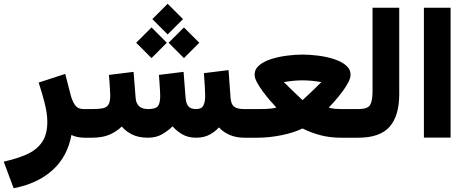

<svg xmlns="http://www.w3.org/2000/svg" viewBox="-50 -728 2467 1015"><path d="M397.5 0Q378.4 0 359.9 -3.7Q341.3 -7.3 327.6 -14.6Q306.6 100.6 227.1 171.9Q147.5 243.2 22 267.1L-30.3 126.5Q38.6 111.3 90.6 88.4Q142.6 65.4 171.4 24.7Q200.2 -16.1 200.2 -84Q200.2 -128.9 185.3 -186.3Q170.4 -243.7 154.3 -291.5L294.9 -337.4L323.7 -225.1Q331.5 -195.3 346.2 -173.3Q360.8 -151.4 392.1 -151.4H411.1V0Z M836.4 -708 917.5 -627 836.4 -545.9 755.4 -627ZM922.4 -583 1003.4 -502 922.4 -420.9 841.3 -502ZM751 -583 832 -502 751 -420.9 669.9 -502ZM987.3 0Q944.3 0 913.8 -17.8Q883.3 -35.6 862.3 -60.1Q837.9 -36.1 806.6 -18.1Q775.4 0 731.9 0Q683.6 0 649.7 -16.4Q615.7 -32.7 593.8 -59.1Q565.9 -32.2 528.8 -16.1Q491.7 0 436.5 0H391.6V-151.4H437.5Q472.2 -151.4 492.9 -155.5Q513.7 -159.7 523.2 -174.6Q532.7 -189.5 532.7 -221.7Q532.7 -229 531.7 -248.8Q530.8 -268.6 529.1 -291.7Q527.3 -314.9 525.9 -332L656.2 -348.1L667 -210.4Q671.4 -151.4 732.9 -151.4Q771.5 -151.4 784.2 -166Q796.9 -180.7 796.9 -221.7Q796.9 -228.5 795.9 -248.3Q794.9 -268.1 793.2 -291.5Q791.5 -314.9 790 -332L920.4 -348.1L931.2 -210.4Q933.1 -182.1 945.3 -166.7Q957.5 -151.4 986.3 -151.4Q1015.1 -151.4 1024.9 -169.9Q1034.7 -188.5 1034.7 -221.7Q1034.7 -239.3 1032.5 -275.4Q1030.3 -311.5 1027.8 -341.3L1158.2 -357.4L1168.9 -210.4Q1171.4 -176.3 1188 -163.8Q1204.6 -151.4 1240.7 -151.4H1255.4V0H1241.7Q1197.8 0 1163.3 -15.1Q1128.9 -30.3 1107.4 -54.7Q1087.9 -32.2 1057.9 -16.1Q1027.8 0 987.3 0Z M1549.3 -439.5Q1588.4 -439.5 1632.3 -433.8Q1676.3 -428.2 1715.1 -415.8Q1753.9 -403.3 1778.6 -382.8Q1803.2 -362.3 1803.2 -332.5Q1803.2 -315.9 1791.3 -292.7Q1779.3 -269.5 1760.7 -244.6Q1742.2 -219.7 1722.7 -197.3Q1703.1 -174.8 1687.5 -159.2Q1704.6 -154.3 1720.9 -152.8Q1737.3 -151.4 1751.5 -151.4H1827.6V0H1752Q1693.8 0 1643.3 -13.4Q1592.8 -26.9 1549.3 -48.8Q1502.9 -26.4 1437.7 -13.2Q1372.6 0 1313 0H1235.8V-151.4H1313.5Q1328.6 -151.4 1359.4 -152.3Q1390.1 -153.3 1411.1 -159.7Q1396 -175.3 1376.5 -198Q1356.9 -220.7 1338.6 -245.6Q1320.3 -270.5 1308.1 -293.5Q1295.9 -316.4 1295.9 -332.5Q1295.9 -362.3 1320.3 -382.8Q1344.7 -403.3 1383.8 -415.8Q1422.9 -428.2 1466.8 -433.8Q1510.7 -439.5 1549.3 -439.5ZM1549.8 -303.2Q1503.4 -303.2 1450.7 -293.9Q1468.8 -275.4 1491.9 -253.2Q1515.1 -231 1532.2 -214.8Q1549.3 -198.7 1549.3 -198.7Q1549.3 -198.7 1566.7 -214.8Q1584 -231 1607.4 -253.2Q1630.9 -275.4 1648.9 -293.9Q1596.2 -303.2 1549.8 -303.2Z M1808.1 -151.4H1844.2Q1894 -151.4 1906.7 -173.3Q1919.4 -195.3 1919.4 -244.1V-687H2060.5V-230Q2060.5 -116.2 2009.8 -58.1Q1959 0 1843.8 0H1808.1Z M2332 -687V-0.5H2190.9V-687Z"/></svg>

Font: Vazirmatn UI FD Black
Style: Regular
Weight: 900
Designer: Saber Rastikerdar
Foundry: Saber Rastikerdar
Version: Version 33.003